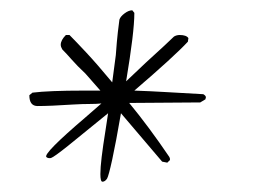

<svg xmlns="http://www.w3.org/2000/svg" viewBox="-20 -621 491 373"><path d="M179 -268Q175 -268 175 -283Q175 -295 177.5 -316Q180 -337 185 -368L190 -401Q140 -360 112.5 -338Q85 -316 79 -314Q73 -313 70 -316Q64 -323 146 -393L177 -420Q167 -419 153.5 -419Q140 -419 123 -418Q77 -415 53 -415Q37 -415 37 -436L43 -441Q59 -443 84 -444Q109 -445 143 -445H175L146 -478Q130 -493 119.5 -505Q109 -517 101 -525Q98 -530 98 -534Q98 -543 108 -553H115Q127 -541 148 -518.5Q169 -496 198 -461L205 -514Q207 -542 209 -559Q211 -576 212 -583Q214 -589 222 -595Q230 -601 237 -601L241 -596Q241 -577 237 -544Q233 -511 225 -463L263 -499Q285 -519 299 -532Q313 -545 318 -550Q323 -553 329 -553Q342 -553 346 -547L345 -540Q318 -511 241 -445Q271 -444 304.5 -442Q338 -440 375 -438Q380 -435 380 -432L379 -428L369 -422L231 -421Q269 -375 309 -316Q312 -310 308 -308L305 -305L295 -307L215 -401Q205 -343 198 -311Q191 -279 188 -274Q184 -268 179 -268Z"/></svg>

Font: Petemoss
Style: Regular
Weight: 400
Designer: Robert E. Leuschke
Foundry: Robert E. Leuschke
Version: Version 1.010; ttfautohint (v1.8.3)